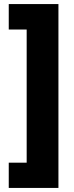

<svg xmlns="http://www.w3.org/2000/svg" viewBox="-20 -755 364 943"><path d="M23 44V168H267V-735H23V-610H111V44Z"/></svg>

Font: Noto Sans UI Black
Style: Regular
Weight: 900
Designer: Monotype Design Team
Foundry: Monotype Imaging Inc.
Version: Version 1.901